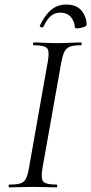

<svg xmlns="http://www.w3.org/2000/svg" viewBox="-20 -808 393 828"><path d="M20.2 0Q17.2 0 17.2 -6Q17.2 -12 20.2 -12Q51.2 -12 67.5 -17Q83.8 -22 91.6 -37Q99.4 -52 104.4 -81L186.4 -544Q194.4 -587 182.8 -600Q171.2 -613 125.2 -613Q122.2 -613 122.2 -619Q122.2 -625 125.2 -625Q145.8 -625 171.4 -623.5Q197 -622 225.6 -622Q258.2 -622 284.2 -623.5Q310.2 -625 329.8 -625Q332 -625 332 -619Q332 -613 329.8 -613Q298.8 -613 282.4 -607Q266 -601 258.3 -586Q250.6 -571 244.8 -542L162.8 -81Q155.6 -38 166.7 -25Q177.8 -12 224.8 -12Q226.8 -12 226.8 -6Q226.8 0 224.8 0Q204.4 0 178.8 -1Q153.2 -2 121.6 -2Q93 -2 66.9 -1Q40.8 0 20.2 0ZM303.2 -688.8Q301 -718 284.5 -735.8Q268 -753.6 239.4 -753.6Q217.4 -753.6 200.1 -739.7Q182.8 -725.8 167.4 -692.8Q164.2 -687.8 157.2 -690.8Q150.2 -693.8 151.2 -695.8Q171.8 -740.4 199.3 -764.4Q226.8 -788.4 265 -788.4Q310.6 -788.4 332 -761.6Q353.4 -734.8 353.4 -701.8Q353.4 -696.8 345.7 -693.3Q338 -689.8 328.3 -687.8Q318.6 -685.8 310.9 -685.8Q303.2 -685.8 303.2 -688.8Z"/></svg>

Font: Cormorant Infant Light
Style: Italic
Weight: 300
Italic angle: -10°
Designer: Christian Thalmann (Catharsis Fonts)
Foundry: Catharsis Fonts
Version: Version 4.001